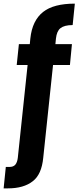

<svg xmlns="http://www.w3.org/2000/svg" viewBox="-79 -797 433 1057"><path d="M321 -659C321 -659 333 -777 333 -777C333 -777 333 -777 333 -777C256 -777 197 -762 158 -731C119 -700 95 -652 88 -585C88 -585 85 -554 85 -554C85 -554 25 -554 25 -554C25 -554 13 -439 13 -439C13 -439 73 -439 73 -439C73 -439 19 72 19 72C19 72 19 72 19 72C17 89 12 102 5 110C-2 118 -13 122 -26 122C-26 122 -47 122 -47 122C-47 122 -59 240 -59 240C-59 240 -35 240 -35 240C-35 240 -35 240 -35 240C22 240 68 227 101 201C134 176 153 133 159 72C159 72 213 -439 213 -439C213 -439 306 -439 306 -439C306 -439 317 -554 317 -554C317 -554 226 -554 226 -554C226 -554 229 -585 229 -585C229 -585 229 -585 229 -585C232 -612 240 -631 254 -642C268 -653 290 -659 321 -659Z"/></svg>

Font: Girnar Poppins
Style: SemiBold
Weight: 500
Designer: Ninad Kale (Devanagari), Jonny Pinhorn (Latin)
Foundry: Indian Type Foundry
Version: ""